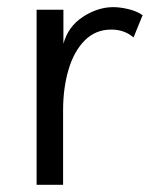

<svg xmlns="http://www.w3.org/2000/svg" viewBox="-20 -515 428 535"><path d="M155.8 0H82V-487.8H156.7V-393.1Q169.9 -441.4 211.4 -468.3Q252.9 -495.1 295.4 -495.1Q314.9 -495.1 338.1 -489.5Q361.3 -483.9 377.4 -472.7L352.1 -410.6Q326.7 -432.6 290 -432.6Q246.1 -432.6 216.1 -402.3Q186 -372.1 170.9 -320.8Q155.8 -269.5 155.8 -207.5Z"/></svg>

Font: Acari Sans
Style: Regular
Weight: 400
Designer: Alfredo Marco Pradil and Stefan Peev
Foundry: Hanken Design Co.
Version: Version 1.045;February 4, 2021;FontCreator 13.0.0.2655 64-bi